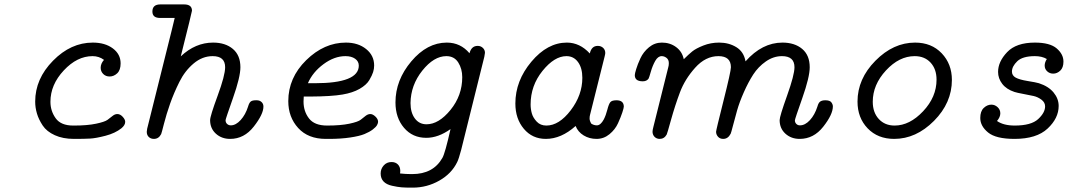

<svg xmlns="http://www.w3.org/2000/svg" viewBox="-20 -631 4904 879"><path d="M141.1 -166Q141.1 -270 222.7 -353Q304.2 -436 404.8 -436Q460.9 -436 496.6 -409.4Q532.2 -382.8 532.2 -340.8Q532.2 -310.1 516.6 -295.4Q501 -280.8 481.9 -280.8Q463.9 -280.8 452.4 -292.5Q440.9 -304.2 440.9 -320.8Q440.9 -339.8 456.1 -356.9Q433.1 -374 403.8 -374Q333 -374 272 -308.6Q210.9 -243.2 210.9 -165Q210.9 -123 234.9 -89.6Q258.8 -56.2 314.9 -56.2H318.8Q379.9 -56.2 419.9 -64.7Q460 -73.2 472.4 -82.5Q484.9 -91.8 495.4 -100.3Q505.9 -108.9 517.1 -108.9Q530.3 -108.9 541.7 -96.4Q553.2 -84 553.2 -73.2Q553.2 -58.1 536.1 -43.9Q507.3 -21 463.1 -9.5Q418.9 2 392.6 3.4Q366.2 4.9 318.8 4.9Q268.1 4.9 231 -12Q193.8 -28.8 175.5 -56.4Q157.2 -84 149.2 -111.1Q141.1 -138.2 141.1 -166Z M651.9 -27.8Q651.9 -31.7 653.8 -42L766.6 -494.1Q770.5 -508.3 779.8 -548.8H712.9Q677.7 -548.8 677.7 -578.1Q677.7 -610.8 713.9 -610.8Q714.4 -610.8 714.8 -610.8H822.8Q858.9 -610.8 858.9 -582Q858.9 -577.1 807.6 -373Q874.5 -436 955.6 -436Q1011.7 -436 1046.1 -407Q1080.6 -377.9 1080.6 -323.2Q1080.6 -278.3 1046.6 -182.1Q1012.7 -85.9 1012.7 -81.1Q1012.7 -69.8 1019.8 -63.5Q1026.9 -57.1 1036.6 -57.1Q1059.6 -57.1 1081.8 -81.5Q1104 -106 1115.7 -143.1Q1120.6 -160.2 1127.7 -166Q1134.8 -171.9 1150.9 -171.9H1155.8Q1168.9 -171.9 1177.5 -163.8Q1186 -155.8 1186 -143.1Q1186 -107.9 1141.8 -51.5Q1097.7 4.9 1033.7 4.9Q994.6 4.9 968.3 -19Q941.9 -43 941.9 -81.1Q941.9 -99.1 976.3 -192.6Q1010.7 -286.1 1010.7 -323.2Q1010.7 -374 953.6 -374Q906.7 -374 866.7 -340.6Q826.7 -307.1 801.3 -256.1Q775.9 -205.1 758.8 -156.5Q741.7 -107.9 730.7 -64.5Q719.7 -21 717.8 -17.1Q706.5 4.9 684.6 4.9Q670.4 4.9 661.1 -3.9Q651.9 -12.7 651.9 -27.8Z M1299.8 -168Q1299.8 -274.9 1381.8 -355.5Q1463.9 -436 1563.5 -436Q1619.6 -436 1656.2 -406.5Q1692.9 -377 1692.9 -331.1Q1692.9 -315.9 1688.2 -301Q1683.6 -286.1 1670.7 -264.2Q1657.7 -242.2 1626.2 -224.1Q1594.7 -206.1 1547.9 -198.2Q1497.1 -189.5 1401.9 -189H1370.6Q1369.6 -181.2 1369.6 -166Q1369.6 -121.1 1394.8 -88.6Q1419.9 -56.2 1477.5 -56.2Q1539.6 -56.2 1579.6 -64.7Q1619.6 -73.2 1631.6 -83Q1643.6 -92.8 1654.1 -100.8Q1664.6 -108.9 1675.5 -108.9Q1686.5 -108.9 1698.7 -97.4Q1710.9 -85.9 1710.9 -73.2Q1710.9 -67.4 1706.3 -58.6Q1701.7 -49.8 1686.8 -38.3Q1671.9 -26.9 1648.7 -17.3Q1625.5 -7.8 1583 -1.5Q1540.5 4.9 1485.8 4.9H1471.7Q1390.6 4.9 1345.2 -44.9Q1299.8 -94.7 1299.8 -168ZM1389.6 -250H1420.9Q1622.6 -250 1622.6 -330.6Q1622.6 -350.1 1605.7 -362.1Q1588.9 -374 1561.5 -374Q1510.7 -374 1461.2 -337.4Q1411.6 -300.8 1389.6 -250Z M1722.7 163.1Q1722.7 142.1 1736.6 126.5Q1750.5 110.8 1772.5 110.8Q1790.5 110.8 1801.5 121.8Q1812.5 132.8 1812.5 151.9Q1812.5 158.7 1811.5 163.1Q1837.4 166 1862.3 166H1867.2Q1963.4 166 2005.4 91.8Q2017.6 70.8 2042.5 -40Q1986.3 0 1931.6 0Q1868.7 0 1829.6 -45.9Q1790.5 -91.8 1790.5 -162.1Q1790.5 -264.2 1863 -350.1Q1935.5 -436 2025.4 -436Q2088.4 -436 2129.4 -387.2Q2138.2 -420.9 2166.5 -420.9Q2167 -420.9 2167.5 -420.9Q2180.7 -420.9 2190.4 -411.9Q2200.2 -402.8 2200.2 -389.2L2197.3 -371.1L2091.3 55.2Q2080.1 97.2 2073.2 110.8Q2047.4 164.1 1991 196Q1934.6 228 1869.6 228H1862.3Q1835.4 228 1817.9 226.6Q1800.3 225.1 1774.9 219.5Q1749.5 213.9 1736.1 200Q1722.7 186 1722.7 163.1ZM1859.4 -159.2Q1859.4 -115.2 1879.4 -88.6Q1899.4 -62 1932.6 -62Q1988.8 -62 2042.5 -127.9Q2096.2 -193.8 2096.2 -277.8Q2096.2 -315.9 2077.9 -345Q2059.6 -374 2023.4 -374Q1966.3 -374 1913.3 -307.6Q1860.4 -241.2 1859.4 -159.2Z M2339.4 -157.2Q2339.4 -261.2 2412.8 -348.6Q2486.3 -436 2575.2 -436Q2634.3 -436 2680.2 -386.2Q2688 -420.9 2716.3 -420.9Q2716.8 -420.9 2717.3 -420.9Q2731.4 -420.9 2741.2 -411.9Q2751 -402.8 2751 -388.2Q2751 -384.3 2748 -372.1L2681.2 -105Q2679.2 -98.1 2679.2 -88.1Q2679.2 -78.1 2687 -64.9Q2699.2 -57.1 2712.4 -57.1Q2729.5 -57.1 2744.1 -84Q2753.9 -103 2760.5 -128.9Q2767.1 -154.8 2774.2 -163.3Q2781.2 -171.9 2802.2 -171.9Q2835.4 -171.9 2835.9 -143.1Q2835.9 -137.2 2829.1 -116.2Q2822.3 -95.2 2809.3 -66.7Q2796.4 -38.1 2770.3 -16.6Q2744.1 4.9 2711.2 4.9Q2678.2 4.9 2652.1 -11Q2626 -26.9 2615.2 -54.2Q2549.3 4.9 2479 4.9Q2417 4.9 2378.2 -41.3Q2339.4 -87.4 2339.4 -157.2ZM2409.2 -152.8Q2409.2 -131.8 2414.8 -111.8Q2420.4 -91.8 2437.3 -74Q2454.1 -56.2 2481.4 -56.2Q2539.6 -56.2 2592.8 -126Q2646 -195.8 2646 -274.9Q2646 -319.8 2626.2 -346.9Q2606.4 -374 2573.2 -374Q2518.1 -374 2463.6 -306.4Q2409.2 -238.8 2409.2 -152.8Z M2886.2 -287.1Q2886.2 -293.9 2892.6 -314.9Q2898.9 -335.9 2912.1 -364.5Q2925.3 -393.1 2951.2 -414.6Q2977.1 -436 3010.3 -436Q3047.4 -436 3075.2 -415.5Q3103 -395 3110.4 -359.9Q3132.3 -381.8 3149.2 -395.5Q3166 -409.2 3200 -422.6Q3233.9 -436 3272 -436Q3316.9 -436 3351.1 -415Q3385.3 -394 3393.1 -350.1Q3469.2 -436 3562 -436Q3618.2 -436 3652.6 -407Q3687 -377.9 3687 -323.2Q3687 -278.3 3653.1 -182.1Q3619.1 -85.9 3619.1 -80.1Q3619.1 -70.3 3625.7 -63.7Q3632.3 -57.1 3642.1 -57.1Q3666 -57.1 3688 -81.1Q3710 -105 3722.2 -143.1Q3727.1 -161.1 3735.6 -166.5Q3744.1 -171.9 3758.3 -171.9Q3779.3 -171.9 3786.1 -162.4Q3793 -152.8 3793 -144Q3793 -106.9 3749 -51Q3705.1 4.9 3641.1 4.9Q3602.1 4.9 3575.7 -19Q3549.3 -43 3549.3 -81.1Q3549.3 -98.1 3583.3 -193.1Q3617.2 -288.1 3617.2 -323.2Q3617.2 -374 3560.1 -374Q3521 -374 3486.1 -349.6Q3451.2 -325.2 3428.2 -289.6Q3405.3 -253.9 3385.3 -208.5Q3365.2 -163.1 3354.7 -126Q3344.2 -88.9 3335.7 -55.9Q3327.1 -22.9 3325.2 -19Q3313 4.9 3291 4.9Q3275.9 4.9 3267.1 -5.1Q3258.3 -15.1 3258.3 -27.8Q3258.3 -34.7 3292.2 -169.4Q3326.2 -304.2 3326.2 -323.2Q3326.2 -374 3269 -374Q3210 -374 3162.6 -321Q3115.2 -268.1 3092.8 -208Q3070.3 -147.9 3052.2 -83Q3034.2 -18.1 3032.2 -15.1Q3021 4.9 3000 4.9Q2986.8 4.9 2977.5 -3.7Q2968.3 -12.2 2967.3 -26.9Q2967.3 -35.6 2971.2 -49.8L3039.1 -321.8Q3042 -330.6 3042 -341.8Q3042 -357.9 3031.5 -366Q3021 -374 3009.3 -374Q2992.2 -374 2979.7 -352.1Q2967.3 -330.1 2959.5 -302.5Q2951.7 -274.9 2949.2 -271Q2940.4 -258.8 2923.3 -258.8H2920.9Q2886.2 -259.3 2886.2 -287.1Z M3905.8 -166Q3905.8 -270 3987.8 -353Q4069.8 -436 4169.4 -436Q4244.6 -436 4291.3 -387Q4337.9 -337.9 4337.9 -265.1Q4337.9 -160.2 4255.9 -77.6Q4173.8 4.9 4073.7 4.9Q3998.5 4.9 3952.1 -43.5Q3905.8 -91.8 3905.8 -166ZM3975.6 -165Q3975.6 -116.2 4003.2 -86.2Q4030.8 -56.2 4075.7 -56.2Q4144.5 -56.2 4206.1 -121.6Q4267.6 -187 4267.6 -266.1Q4267.6 -314.9 4240.2 -344.5Q4212.9 -374 4167.5 -374Q4096.7 -374 4036.1 -308.6Q3975.6 -243.2 3975.6 -165Z M4467.8 -90.8Q4467.8 -121.6 4483.6 -136.7Q4499.5 -151.9 4518.6 -151.9Q4534.7 -151.9 4547.1 -140.4Q4559.6 -128.9 4559.6 -112.1Q4559.6 -95.2 4544.4 -77.1Q4574.2 -56.2 4625.5 -56.2Q4700.7 -56.2 4732.7 -85.7Q4764.6 -115.2 4764.6 -144Q4764.6 -162.1 4748 -174.6Q4731.4 -187 4712.4 -191.4Q4693.4 -195.8 4665 -200.9Q4636.7 -206.1 4624.5 -210Q4587.4 -222.2 4568.4 -247.1Q4549.3 -272 4549.3 -301.8Q4549.3 -348.6 4590.8 -392.3Q4632.3 -436 4717.8 -436Q4786.6 -436 4817.6 -409.4Q4848.6 -382.8 4848.6 -349.1Q4848.6 -321.3 4834 -307.6Q4819.3 -293.9 4801.8 -293.9Q4785.6 -293.9 4774.2 -304.4Q4762.7 -314.9 4762.7 -331.1Q4762.7 -345.2 4772.5 -360.8Q4750.5 -374 4717.8 -374Q4661.6 -374 4637.2 -350.6Q4612.8 -327.1 4612.8 -303.2Q4612.8 -285.2 4630.1 -275.6Q4647.5 -266.1 4685.5 -260Q4723.6 -253.9 4736.3 -250Q4780.3 -235.8 4803.5 -207.5Q4826.7 -179.2 4826.7 -146Q4826.7 -89.8 4776.1 -42.5Q4725.6 4.9 4624.5 4.9Q4539.6 4.9 4503.7 -24.4Q4467.8 -53.7 4467.8 -90.8Z"/></svg>

Font: CMU Typewriter Text Variable Width
Style: Italic
Weight: 500
Italic angle: -14.04°
Version: Version 0.7.0